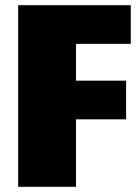

<svg xmlns="http://www.w3.org/2000/svg" viewBox="-20 -720 539 740"><path d="M224 -551 273 -663V-323L224 -409H466V-260H224L273 -348V0H50V-700H484V-551Z"/></svg>

Font: Pathway Extreme Condensed Black
Style: Regular
Weight: 900
Width: 3
Version: Version 1.001;gftools[0.9.26]